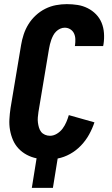

<svg xmlns="http://www.w3.org/2000/svg" viewBox="-20 -763 540 929"><path d="M134 146 157 3Q132 -2 109.5 -14Q87 -26 70 -44Q53 -62 43 -85Q33 -108 28.5 -133.5Q24 -159 25.5 -186Q27 -213 31 -240L82 -545Q86 -570 94.5 -596Q103 -622 117.5 -645.5Q132 -669 153 -688.5Q174 -708 199 -720.5Q224 -733 250.5 -738Q277 -743 303 -743Q330 -743 355.5 -739Q381 -735 404 -723.5Q427 -712 444.5 -694Q462 -676 471.5 -653Q481 -630 483 -603.5Q485 -577 481 -550L479 -540H342L343 -544Q345 -559 344.5 -574Q344 -589 338 -601.5Q332 -614 320 -621.5Q308 -629 293 -629Q282 -629 271 -624Q260 -619 251.5 -610.5Q243 -602 237.5 -591.5Q232 -581 228 -570Q224 -559 221.5 -548Q219 -537 217 -526L166 -221Q164 -208 163 -195Q162 -182 163.5 -170Q165 -158 168.5 -146Q172 -134 179 -125Q186 -116 197.5 -111Q209 -106 222 -106Q239 -106 255.5 -116Q272 -126 283 -141Q294 -156 301 -172.5Q308 -189 313 -206L437 -171Q427 -141 411 -112Q395 -83 371.5 -58.5Q348 -34 319 -18Q290 -2 259 4L236 146Z"/></svg>

Font: Iosevka Heavy
Style: Italic
Weight: 900
Italic angle: -9°
Monospace: yes
Designer: Belleve Invis
Foundry: Belleve Invis
Version: Version 32.5.0; ttfautohint (v1.8.4)